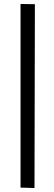

<svg xmlns="http://www.w3.org/2000/svg" viewBox="-20 -785 269 963"><path d="M83 156V-765L155 -764L153 158Z"/></svg>

Font: Ekushey Ghorautra
Style: Bold
Weight: 700
Designer: Al Mamun Sumon
Foundry: Al Mamun Sumon
Version: Version 1.0